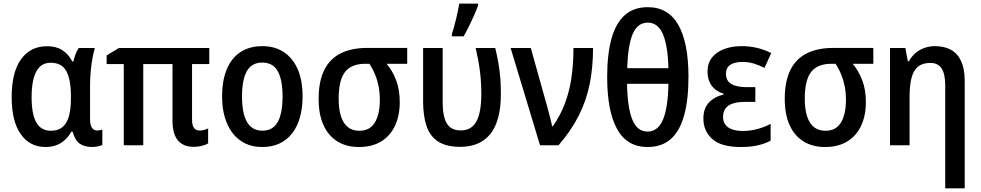

<svg xmlns="http://www.w3.org/2000/svg" viewBox="-20 -808 5455 1068"><path d="M263.2 -80.6Q302.7 -80.6 327.1 -100.6Q351.6 -120.6 363 -160.6Q374.5 -200.7 374.5 -261.2V-271.5Q374.5 -365.7 348.9 -412.4Q323.2 -459 261.7 -459Q207.5 -459 181.6 -409.7Q155.8 -360.4 155.8 -267.6Q155.8 -172.9 182.1 -126.7Q208.5 -80.6 263.2 -80.6ZM232.9 9.8Q146.5 9.8 95.7 -61.3Q44.9 -132.3 44.9 -268.6Q44.9 -406.2 97.2 -478.5Q149.4 -550.8 241.2 -550.8Q292.5 -550.8 326.4 -529.3Q360.4 -507.8 382.3 -465.8H388.2Q392.6 -485.8 400.1 -506.1Q407.7 -526.4 418 -541H507.8Q500.5 -517.6 494.4 -484.4Q488.3 -451.2 484.6 -412.6Q481 -374 481 -335V-146.5Q481 -112.3 491.7 -97.2Q502.4 -82 520 -82Q527.8 -82 535.9 -83.7Q543.9 -85.4 549.3 -87.4V-1.5Q544.9 1 535.2 3.7Q525.4 6.3 514.4 8.1Q503.4 9.8 494.1 9.8Q449.2 9.8 422.9 -9.3Q396.5 -28.3 384.3 -75.2H376.5Q362.3 -49.8 342.3 -30.8Q322.3 -11.7 295.2 -1Q268.1 9.8 232.9 9.8Z M1089.8 -82Q1102.5 -82 1115 -85.2Q1127.4 -88.4 1137.7 -93.8V-10.3Q1124.5 -2 1102.8 3.4Q1081.1 8.8 1057.1 8.8Q999.5 8.8 969.5 -27.1Q939.5 -63 939.5 -136.7V-451.7H776.9V0H668.5V-451.7H573.2V-500L641.1 -541H1144V-451.7H1048.3V-141.1Q1048.3 -109.9 1059.3 -95.9Q1070.3 -82 1089.8 -82Z M1663.1 -271.5Q1663.1 -208 1648.7 -156.2Q1634.3 -104.5 1606 -67.4Q1577.6 -30.3 1535.6 -10.3Q1493.7 9.8 1438 9.8Q1385.7 9.8 1344.5 -10Q1303.2 -29.8 1274.4 -66.9Q1245.6 -104 1230.5 -155.8Q1215.3 -207.5 1215.3 -271.5Q1215.3 -358.9 1241 -421.6Q1266.6 -484.4 1316.9 -517.8Q1367.2 -551.3 1440.4 -551.3Q1507.8 -551.3 1557.9 -518.8Q1607.9 -486.3 1635.5 -424.1Q1663.1 -361.8 1663.1 -271.5ZM1326.2 -271Q1326.2 -210 1338.1 -167.5Q1350.1 -125 1375.2 -103Q1400.4 -81.1 1439.5 -81.1Q1479 -81.1 1503.7 -102.8Q1528.3 -124.5 1540 -167Q1551.8 -209.5 1551.8 -271.5Q1551.8 -333 1540 -375Q1528.3 -417 1503.7 -438.5Q1479 -460 1439 -460Q1379.9 -460 1353 -412.1Q1326.2 -364.3 1326.2 -271Z M2203.6 -239.7Q2203.6 -165 2177.2 -108.6Q2150.9 -52.2 2100.1 -21.2Q2049.3 9.8 1977.1 9.8Q1907.2 9.8 1856.7 -21.5Q1806.2 -52.7 1779.3 -112.3Q1752.4 -171.9 1752.4 -257.8Q1752.4 -356 1783.7 -418.7Q1814.9 -481.4 1875.5 -511.5Q1936 -541.5 2022.9 -541.5H2245.1V-453.1H2130.4Q2164.1 -413.6 2183.8 -360.8Q2203.6 -308.1 2203.6 -239.7ZM1863.8 -258.8Q1863.8 -202.1 1876.2 -162.4Q1888.7 -122.6 1914.1 -101.6Q1939.5 -80.6 1978.5 -80.6Q2037.1 -80.6 2064.9 -126.2Q2092.8 -171.9 2092.8 -252.4Q2092.8 -291.5 2086.2 -326.2Q2079.6 -360.8 2066.9 -392.3Q2054.2 -423.8 2035.2 -453.1H2010.7Q1934.6 -453.1 1899.2 -407.7Q1863.8 -362.3 1863.8 -258.8Z M2540 8.8Q2462.9 8.8 2417.7 -20.3Q2372.6 -49.3 2353.3 -105Q2334 -160.6 2333.5 -240.7V-541H2442.4V-235.4Q2442.4 -160.6 2465.3 -121.6Q2488.3 -82.5 2543.5 -82.5Q2601.6 -82.5 2629.4 -131.3Q2657.2 -180.2 2657.2 -287.1Q2657.2 -353.5 2649.4 -413.8Q2641.6 -474.1 2626 -541H2734.9Q2746.1 -493.7 2752.9 -453.9Q2759.8 -414.1 2762.9 -374.3Q2766.1 -334.5 2766.1 -286.1Q2766.1 -136.7 2708.5 -64Q2650.9 8.8 2540 8.8ZM2493.7 -606V-619.6Q2499 -634.3 2505.1 -656.2Q2511.2 -678.2 2517.1 -703.1Q2522.9 -728 2527.6 -750.5Q2532.2 -772.9 2534.7 -788.1H2639.2V-776.9Q2630.4 -752.4 2617.4 -723.1Q2604.5 -693.8 2589.6 -663.6Q2574.7 -633.3 2559.1 -606Z M2820.3 -541H2932.6L3021 -225.1Q3026.4 -205.6 3032.2 -183.8Q3038.1 -162.1 3043.2 -141.6Q3048.3 -121.1 3051.3 -106H3055.2Q3096.7 -165 3121.8 -231.2Q3147 -297.4 3158.4 -374Q3169.9 -450.7 3169.9 -541H3278.8Q3278.8 -434.6 3260.5 -342.5Q3242.2 -250.5 3200.2 -166.5Q3158.2 -82.5 3086.9 0H2983.9Z M3809.6 -380.4Q3809.6 -253.4 3785.6 -166.5Q3761.7 -79.6 3711.7 -34.9Q3661.6 9.8 3582 9.8Q3468.3 9.8 3412.8 -89.8Q3357.4 -189.5 3357.4 -379.9Q3357.4 -506.3 3381.3 -592.8Q3405.3 -679.2 3455.1 -723.6Q3504.9 -768.1 3583 -768.1Q3696.8 -768.1 3753.2 -669.4Q3809.6 -570.8 3809.6 -380.4ZM3582 -76.2Q3639.6 -76.2 3667.7 -142.3Q3695.8 -208.5 3698.2 -341.8H3467.8Q3470.2 -210 3497.1 -143.1Q3523.9 -76.2 3582 -76.2ZM3583 -682.1Q3526.4 -682.1 3499.5 -618.9Q3472.7 -555.7 3468.8 -428.7H3698.2Q3694.8 -555.2 3667.2 -618.7Q3639.6 -682.1 3583 -682.1Z M4181.6 -323.2V-241.2H4124.5Q4082 -241.2 4054.7 -231.7Q4027.3 -222.2 4014.6 -203.4Q4002 -184.6 4002 -157.2Q4002 -131.8 4014.9 -114.5Q4027.8 -97.2 4052.5 -88.4Q4077.1 -79.6 4112.3 -79.6Q4156.2 -79.6 4196.3 -91.1Q4236.3 -102.5 4266.6 -119.1V-25.4Q4234.4 -8.3 4194.1 0.7Q4153.8 9.8 4100.1 9.8Q3992.2 9.8 3942.4 -34.4Q3892.6 -78.6 3892.6 -148.9Q3892.6 -205.1 3923.6 -237.8Q3954.6 -270.5 4005.4 -282.2V-286.6Q3961.9 -299.8 3938.7 -331.5Q3915.5 -363.3 3915.5 -409.7Q3915.5 -455.6 3939.9 -487.1Q3964.4 -518.6 4007.3 -534.9Q4050.3 -551.3 4105 -551.3Q4150.4 -551.3 4191.4 -541.5Q4232.4 -531.7 4270 -512.7L4232.4 -430.2Q4204.1 -444.8 4174.6 -454.1Q4145 -463.4 4110.4 -463.4Q4064.5 -463.4 4041.3 -446.8Q4018.1 -430.2 4018.1 -398.4Q4018.1 -358.9 4047.4 -341.1Q4076.7 -323.2 4133.8 -323.2Z M4796.4 -239.7Q4796.4 -165 4770 -108.6Q4743.7 -52.2 4692.9 -21.2Q4642.1 9.8 4569.8 9.8Q4500 9.8 4449.5 -21.5Q4398.9 -52.7 4372.1 -112.3Q4345.2 -171.9 4345.2 -257.8Q4345.2 -356 4376.5 -418.7Q4407.7 -481.4 4468.3 -511.5Q4528.8 -541.5 4615.7 -541.5H4837.9V-453.1H4723.1Q4756.8 -413.6 4776.6 -360.8Q4796.4 -308.1 4796.4 -239.7ZM4456.5 -258.8Q4456.5 -202.1 4469 -162.4Q4481.4 -122.6 4506.8 -101.6Q4532.2 -80.6 4571.3 -80.6Q4629.9 -80.6 4657.7 -126.2Q4685.5 -171.9 4685.5 -252.4Q4685.5 -291.5 4679 -326.2Q4672.4 -360.8 4659.7 -392.3Q4647 -423.8 4627.9 -453.1H4603.5Q4527.3 -453.1 4491.9 -407.7Q4456.5 -362.3 4456.5 -258.8Z M5181.2 -551.3Q5233.9 -551.3 5270.8 -530.3Q5307.6 -509.3 5326.9 -466.6Q5346.2 -423.8 5346.2 -357.9V239.7H5237.8V-334Q5237.8 -396 5217.8 -427Q5197.8 -458 5154.3 -458Q5112.3 -458 5087.2 -438Q5062 -418 5050.8 -376.5Q5039.6 -335 5039.6 -271V0H4930.7V-541H5016.1L5029.8 -467.3H5036.1Q5050.8 -494.6 5072.8 -513.2Q5094.7 -531.7 5122.3 -541.5Q5149.9 -551.3 5181.2 -551.3Z"/></svg>

Font: Open Sans SemiCondensed SemiBold
Style: Regular
Weight: 600
Width: 4
Designer: Monotype Design Team
Foundry: Monotype Imaging Inc.
Version: Version 3.000